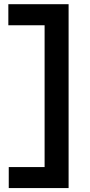

<svg xmlns="http://www.w3.org/2000/svg" viewBox="-20 -792 436 932"><path d="M22.5 121V19Q54.5 19 90.2 19Q126 19 174.5 19H251L196.5 99.5Q196.5 40 196.5 -15.5Q196.5 -71 196.5 -139V-516Q196.5 -583 196.5 -637.2Q196.5 -691.5 196.5 -749.5L242.5 -669.5H167.5Q127 -669.5 91 -669.5Q55 -669.5 20.5 -669.5V-771.5H313Q313 -713.5 313 -659.2Q313 -605 313 -538V-117.5Q313 -49.5 313 6Q313 61.5 313 121Z"/></svg>

Font: Commissioner Thin SemiBold
Style: Regular
Weight: 600
Version: Version 1.000